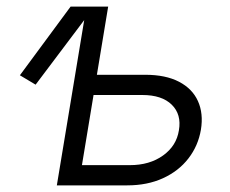

<svg xmlns="http://www.w3.org/2000/svg" viewBox="-20 -559 693 579"><path d="M87.4 -303.7 40 -332 192.9 -539.1H264.6ZM260.3 -333.5H418Q479.5 -333.5 519.8 -312.5Q560.1 -291.5 576.9 -254.2Q593.8 -216.8 585.9 -168Q577.6 -119.1 548.1 -81.1Q518.6 -43 471.4 -21.5Q424.3 0 363.8 0H151.4L240.7 -539.1H306.2L227.1 -61H371.6Q431.2 -61 471.7 -90.1Q512.2 -119.1 519.5 -166Q527.8 -213.9 498 -243.2Q468.3 -272.5 409.2 -272.5H250Z"/></svg>

Font: Inter 18pt Light
Style: Italic
Weight: 300
Italic angle: -9.3988°
Designer: Rasmus Andersson
Foundry: rsms
Version: Version 4.001;git-66647c0bb